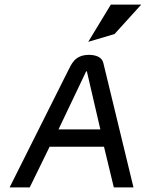

<svg xmlns="http://www.w3.org/2000/svg" viewBox="-20 -820 638 840"><path d="M481 -671 598 -800H465L366 -637ZM432 -545C426 -570 400 -580 368 -580C306 -579 293 -539 278 -511L22 0H110L197 -178H435L478 0H564ZM357 -508H360L419 -254H236Z"/></svg>

Font: Charger
Style: BdIt
Weight: 400
Designer: Jasper
Foundry: Cannot Into Space Fonts
Version: Version 0.98